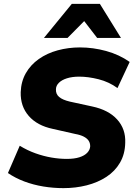

<svg xmlns="http://www.w3.org/2000/svg" viewBox="-20 -961 704 992"><path d="M308 11Q255 11 203.5 2.5Q152 -6 105.5 -23.5Q59 -41 21 -67L82 -208Q121 -184 163 -169Q205 -154 246 -147Q287 -140 325 -140Q364 -140 390.5 -148.5Q417 -157 431 -172Q445 -187 446 -205Q446 -222 438 -234Q430 -246 413 -255Q396 -264 368 -269L253 -295Q172 -312 128.5 -362Q85 -412 87 -485Q89 -540 113.5 -583Q138 -626 180.5 -656Q223 -686 278 -701Q333 -716 393 -716Q461 -716 528.5 -697.5Q596 -679 650 -641L587 -506Q543 -538 489.5 -551.5Q436 -565 389 -565Q353 -565 326 -556.5Q299 -548 284 -533Q269 -518 269 -499Q268 -475 285.5 -460Q303 -445 341 -436L456 -411Q541 -393 585.5 -343.5Q630 -294 627 -224Q626 -165 600 -120.5Q574 -76 529.5 -47Q485 -18 428 -3.5Q371 11 308 11ZM207 -765 351 -941H496L605 -765H482L415 -852L329 -765Z"/></svg>

Font: Nunito Sans 11pt Black
Style: Italic
Weight: 900
Italic angle: -9°
Version: Version 3.101;gftools[0.9.27]